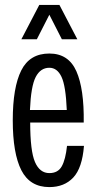

<svg xmlns="http://www.w3.org/2000/svg" viewBox="-20 -752 398 782"><path d="M32 -262Q32 -396 66.5 -465Q101 -534 181 -534Q259 -534 291 -462Q323 -390 321 -253H103Q103 -137 122.5 -92Q142 -47 181 -47Q216 -47 231.5 -74.5Q247 -102 253 -158H322Q315 -68 278.5 -29Q242 10 181 10Q102 10 67 -58.5Q32 -127 32 -262ZM252 -304Q248 -402 230.5 -439Q213 -476 181 -476Q145 -476 125.5 -438.5Q106 -401 102 -304ZM140 -732H222L295 -592H232L181 -692L130 -592H67Z"/></svg>

Font: Mona Sans Condensed
Style: Regular
Weight: 400
Width: 3
Designer: Deni Anggara
Foundry: GitHub
Version: Version 2.000